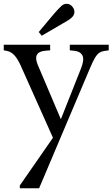

<svg xmlns="http://www.w3.org/2000/svg" viewBox="-25 -759 601 1026"><path d="M81 247V232L258 -23L84 -412Q68 -447 50.5 -465Q33 -483 12 -487L-5 -490V-520H243V-490L218 -488Q147 -482 177 -412L315 -87L286 -86L407 -391Q427 -440 415.5 -462.5Q404 -485 369 -488L348 -490V-520H556V-490L535 -487Q518 -485 506 -477Q494 -469 482.5 -450Q471 -431 456 -395L184 247ZM198 -568 182 -588 266 -688Q276 -699 285 -709Q294 -719 304 -728Q318 -740 334.5 -738.5Q351 -737 362 -723Q374 -709 372.5 -692.5Q371 -676 357 -664Q347 -655 336 -648.5Q325 -642 311 -634Z"/></svg>

Font: Hedvig Letters Serif 24pt 24pt
Style: Regular
Weight: 400
Version: Version 1.000